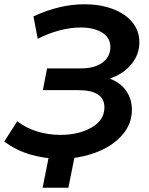

<svg xmlns="http://www.w3.org/2000/svg" viewBox="-32 -732 701 901"><path d="M587 -217Q587 -149 540 -96.5Q493 -44 415.5 -15.5Q338 13 250 13Q178 13 110 -7Q42 -27 -12 -68L49 -163Q90 -131 142.5 -115Q195 -99 251 -99Q337 -99 397.5 -133.5Q458 -168 458 -228Q458 -309 335 -309H169L189 -411H348Q412 -411 449 -438.5Q486 -466 486 -511Q486 -555 447.5 -579Q409 -603 346 -603Q300 -603 248 -589.5Q196 -576 145 -550L125 -655Q247 -712 365 -712Q437 -712 495.5 -690.5Q554 -669 588 -628.5Q622 -588 622 -534Q622 -476 584.5 -430.5Q547 -385 483 -363Q532 -345 559.5 -306.5Q587 -268 587 -217ZM289 149H168L203 -27H324Z"/></svg>

Font: Montserrat Alternates SemiBold
Style: Italic
Weight: 600
Italic angle: -11.3°
Designer: Julieta Ulanovsky
Foundry: Julieta Ulanovsky
Version: Version 7.200